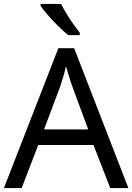

<svg xmlns="http://www.w3.org/2000/svg" viewBox="-20 -964 679 984"><path d="M545 0 459 -221H176L91 0H0L279 -717H360L638 0ZM352 -517Q349 -525 342 -546Q335 -567 328.5 -589.5Q322 -612 318 -624Q311 -593 302 -563.5Q293 -534 287 -517L206 -301H432ZM293 -944Q304 -922 320.5 -894.5Q337 -867 355.5 -841Q374 -815 389 -796V-784H330Q307 -802 278 -830.5Q249 -859 224.5 -887.5Q200 -916 188 -934V-944Z"/></svg>

Font: Noto Sans Tifinagh Air
Style: Regular
Weight: 400
Designer: JamraPatel
Foundry: JamraPatel LLC
Version: Version 2.006; ttfautohint (v1.8.4.7-5d5b)